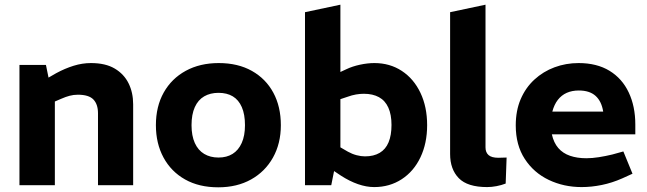

<svg xmlns="http://www.w3.org/2000/svg" viewBox="-20 -790 2760 819"><path d="M63 0V-513H176L187 -459L220 -478Q257 -498 294 -509.5Q331 -521 368 -521Q430 -521 469.5 -497.5Q509 -474 528.5 -434.5Q548 -395 548 -345V0H398V-307Q398 -345 378.5 -365.5Q359 -386 312 -386Q294 -386 277 -381.5Q260 -377 242 -369L214 -357V0Z M911 9Q829 9 769.5 -24.5Q710 -58 677.5 -118Q645 -178 645 -256Q645 -336 678.5 -395.5Q712 -455 772.5 -488Q833 -521 913 -521Q995 -521 1054.5 -487.5Q1114 -454 1146 -394.5Q1178 -335 1178 -256Q1178 -178 1144.5 -118Q1111 -58 1051 -24.5Q991 9 911 9ZM912 -118Q947 -118 972 -133.5Q997 -149 1011 -180Q1025 -211 1025 -256Q1025 -302 1011.5 -333Q998 -364 973 -379Q948 -394 912 -394Q877 -394 851 -379Q825 -364 811 -333Q797 -302 797 -256Q797 -211 811 -180Q825 -149 851 -133.5Q877 -118 912 -118Z M1576 8Q1543 8 1507 -4.5Q1471 -17 1434 -41L1392 -69L1426 -165L1464 -143Q1482 -133 1501 -128Q1520 -123 1537 -123Q1574 -123 1599.5 -138Q1625 -153 1637.5 -183Q1650 -213 1650 -257Q1650 -301 1636.5 -331Q1623 -361 1596.5 -375.5Q1570 -390 1532 -390Q1516 -390 1498.5 -387Q1481 -384 1462 -377L1432 -367V-120L1412 -95L1393 0H1281V-738L1432 -770V-426L1389 -463L1458 -495Q1483 -507 1515.5 -514Q1548 -521 1577 -521Q1643 -521 1694 -487.5Q1745 -454 1773.5 -394Q1802 -334 1802 -256Q1802 -179 1773.5 -119Q1745 -59 1693.5 -25.5Q1642 8 1576 8Z M2058 8Q1974 8 1937 -30Q1900 -68 1900 -133V-738L2051 -770V-161Q2051 -140 2064 -128.5Q2077 -117 2106 -117Q2114 -117 2122.5 -117.5Q2131 -118 2141 -118L2137 -7Q2119 0 2098 4Q2077 8 2058 8Z M2461 8Q2385 8 2321 -22.5Q2257 -53 2218.5 -112Q2180 -171 2180 -255Q2180 -318 2201 -367Q2222 -416 2259.5 -450.5Q2297 -485 2345.5 -503Q2394 -521 2448 -521Q2526 -521 2580 -488Q2634 -455 2662 -395.5Q2690 -336 2690 -259V-217H2334Q2342 -181 2361.5 -158.5Q2381 -136 2411.5 -125.5Q2442 -115 2481 -115Q2506 -115 2534.5 -119.5Q2563 -124 2592 -131L2639 -144L2678 -49L2634 -29Q2591 -10 2547 -1Q2503 8 2461 8ZM2336 -314H2553Q2546 -358 2520.5 -381Q2495 -404 2449 -404Q2420 -404 2397.5 -394Q2375 -384 2359.5 -364Q2344 -344 2336 -314Z"/></svg>

Font: REM Medium SemiBold
Style: Regular
Weight: 600
Version: Version 1.005;gftools[0.9.28]